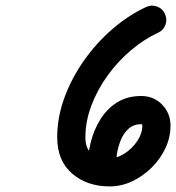

<svg xmlns="http://www.w3.org/2000/svg" viewBox="-20 -615 631 688"><path d="M571 -565Q580 -546 573 -526.5Q566 -507 547 -498Q497 -475 450 -435.5Q403 -396 366 -345Q329 -294 307.5 -237Q286 -180 286 -123Q286 -81 309.5 -64.5Q333 -48 373 -48Q401 -48 428 -66Q455 -84 472.5 -110.5Q490 -137 490 -165Q490 -170 486 -170Q459 -170 441 -154Q423 -138 413 -113.5Q403 -89 399 -63Q395 -37 395 -17Q395 -14 395 -12Q395 -10 395 -8Q395 13 380 27.5Q365 42 344 42Q323 42 308.5 27.5Q294 13 294 -8Q294 -10 294 -12Q294 -14 294 -17Q294 -60 305 -104.5Q316 -149 339.5 -187Q363 -225 399.5 -248Q436 -271 486 -271Q531 -271 561 -240Q591 -209 591 -165Q591 -123 573 -84.5Q555 -46 524 -15Q493 16 454 34.5Q415 53 373 53Q292 53 238.5 7Q185 -39 185 -123Q185 -195 211 -265.5Q237 -336 281.5 -399Q326 -462 383.5 -511.5Q441 -561 504 -590Q523 -599 543 -591.5Q563 -584 571 -565Z"/></svg>

Font: FRB American Cursive Guidelines Arrows Ultra
Style: Bold Italic
Weight: 1000
Italic angle: -25°
Version: Version 2.0;Modular Font Editor K font №1